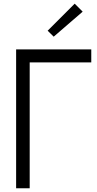

<svg xmlns="http://www.w3.org/2000/svg" viewBox="-20 -1003 519 1023"><path d="M233.9 -839.4 377.9 -983.4 420.4 -940.9 266.1 -807.6ZM65.9 -739.7H466.3V-670.4H138.2V0H65.9Z"/></svg>

Font: News Cycle
Style: Regular
Weight: 500
Version: Version 0.5.2